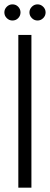

<svg xmlns="http://www.w3.org/2000/svg" viewBox="-42 -860 229 880"><path d="M130 -766Q115 -766 104 -777Q93 -788 93 -803Q93 -818 104 -829Q115 -840 130 -840Q145 -840 156 -829Q167 -818 167 -803Q167 -788 156 -777Q145 -766 130 -766ZM15 -766Q0 -766 -11 -777Q-22 -788 -22 -803Q-22 -818 -11 -829Q0 -840 15 -840Q31 -840 41.5 -829Q52 -818 52 -803Q52 -788 41.5 -777Q31 -766 15 -766ZM42 0V-700H102V0Z"/></svg>

Font: Stick No Bills Light
Style: Regular
Weight: 300
Version: Version 2.000